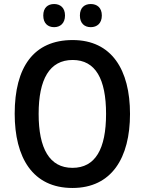

<svg xmlns="http://www.w3.org/2000/svg" viewBox="-20 -924 719 954"><path d="M195 -847C195 -808 218 -789 249 -789C279 -789 303 -808 303 -847C303 -886 279 -904 249 -904C218 -904 195 -886 195 -847ZM377 -847C377 -808 400 -789 431 -789C462 -789 486 -808 486 -847C486 -886 462 -904 431 -904C400 -904 377 -886 377 -847ZM626 -358C626 -577 535 -725 341 -725C147 -725 53 -590 53 -359C53 -141 142 10 340 10C535 10 626 -140 626 -358ZM172 -358C172 -530 226 -626 341 -626C455 -626 507 -531 507 -358C507 -184 454 -90 340 -90C226 -90 172 -186 172 -358Z"/></svg>

Font: Noto Sans UI SemiCondensed Medium
Style: Regular
Weight: 500
Width: 4
Designer: Monotype Design Team
Foundry: Monotype Imaging Inc.
Version: Version 1.901